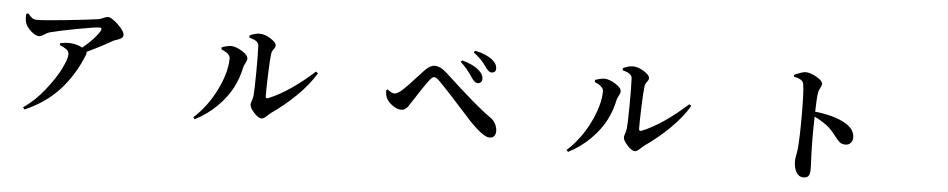

<svg xmlns="http://www.w3.org/2000/svg" viewBox="-44 -1137 7588 1537"><g transform="rotate(5 3750.0 -368.5)"><path d="M123 -711.9 137.7 -715.8Q162.1 -689.5 175.3 -680.2Q188.5 -670.9 210.9 -670.9Q270.5 -670.9 443.4 -689Q616.2 -707 699.2 -718.8Q717.8 -721.7 740.7 -732.4Q763.7 -743.2 776.4 -743.2Q805.7 -743.2 859.4 -691.9Q913.1 -640.6 913.1 -609.4Q913.1 -593.8 899.9 -584.5Q886.7 -575.2 863.8 -567.9Q840.8 -560.5 834 -556.6Q745.1 -504.9 628.9 -449.2Q632.8 -437.5 627 -424.8Q562.5 -262.7 453.6 -142.1Q344.7 -21.5 175.8 52.7L162.1 36.1Q252 -24.4 330.6 -123.5Q409.2 -222.7 448.2 -302.2Q487.3 -381.8 487.3 -418Q487.3 -440.4 468.3 -455.6Q449.2 -470.7 412.1 -486.3L414.1 -501Q457 -509.8 484.4 -508.8Q543 -507.8 592.8 -481.4Q690.4 -561.5 728.5 -627.9Q735.4 -642.6 731.9 -647.9Q728.5 -653.3 713.9 -653.3Q682.6 -653.3 539.6 -626.5Q396.5 -599.6 322.3 -580.1Q304.7 -575.2 279.8 -558.6Q254.9 -542 239.3 -542Q211.9 -542 176.8 -572.8Q141.6 -603.5 129.9 -634.8Q118.2 -664.1 123 -711.9Z M1918.9 -676.8 1918 -694.3Q1960 -715.8 1999 -715.8Q2039.1 -715.8 2086.4 -686.5Q2133.8 -657.2 2133.8 -632.8Q2133.8 -619.1 2120.1 -601.6Q2106.4 -584 2103.5 -564.5Q2097.7 -523.4 2093.3 -402.8Q2088.9 -282.2 2089.8 -223.6Q2089.8 -199.2 2113.3 -209Q2279.3 -277.3 2473.6 -453.1L2490.2 -440.4Q2431.6 -342.8 2337.4 -251.5Q2243.2 -160.2 2140.6 -89.8Q2135.7 -86.9 2111.8 -64Q2087.9 -41 2071.3 -41Q2044.9 -41 2009.8 -80.6Q1974.6 -120.1 1974.6 -143.6Q1974.6 -154.3 1982.4 -176.8Q1990.2 -199.2 1992.2 -219.7Q1996.1 -259.8 1997.6 -402.3Q1999 -544.9 1995.1 -621.1Q1992.2 -660.2 1918.9 -676.8ZM1775.4 -498Q1775.4 -534.2 1704.1 -564.5V-581.1Q1752 -597.7 1781.2 -597.7Q1818.4 -596.7 1867.7 -566.4Q1917 -536.1 1917 -506.8Q1917 -493.2 1904.8 -471.2Q1892.6 -449.2 1890.6 -438.5Q1873 -349.6 1831.5 -270Q1790 -190.4 1714.8 -115.2Q1639.6 -40 1539.1 11.7L1526.4 -2.9Q1636.7 -102.5 1706.1 -244.6Q1775.4 -386.7 1775.4 -498Z M3768.6 -473.6Q3747.1 -473.6 3719.7 -513.7Q3675.8 -583 3621.1 -630.9L3630.9 -644.5Q3727.5 -619.1 3775.4 -572.3Q3806.6 -542 3805.7 -510.7Q3805.7 -494.1 3795.9 -483.9Q3786.1 -473.6 3768.6 -473.6ZM3873 -568.4Q3849.6 -568.4 3822.3 -609.4Q3782.2 -669.9 3717.8 -715.8L3728.5 -730.5Q3816.4 -712.9 3870.1 -670.9Q3908.2 -638.7 3908.2 -603.5Q3908.2 -568.4 3873 -568.4ZM3066.4 -276.4Q3046.9 -303.7 3045.9 -351.6L3057.6 -361.3Q3088.9 -333 3115.2 -333Q3134.8 -333 3170.9 -363.3Q3193.4 -382.8 3227.1 -418.5Q3260.7 -454.1 3294.9 -491.7Q3329.1 -529.3 3337.9 -538.1Q3379.9 -582 3416 -582Q3463.9 -582 3514.6 -534.2Q3784.2 -284.2 3891.6 -210.9Q3919.9 -193.4 3936 -163.6Q3952.1 -133.8 3952.1 -102.5Q3952.1 -77.1 3939 -62.5Q3925.8 -47.9 3903.3 -47.9Q3851.6 -47.9 3736.3 -168.9Q3533.2 -395.5 3463.9 -463.9Q3437.5 -491.2 3419.9 -491.2Q3405.3 -491.2 3384.8 -464.8Q3347.7 -418 3252.9 -269.5Q3237.3 -245.1 3231.4 -236.8Q3225.6 -228.5 3210.9 -218.3Q3196.3 -208 3179.7 -208Q3150.4 -208 3118.7 -228Q3086.9 -248 3066.4 -276.4Z M4918.9 -676.8 4918 -694.3Q4960 -715.8 4999 -715.8Q5039.1 -715.8 5086.4 -686.5Q5133.8 -657.2 5133.8 -632.8Q5133.8 -619.1 5120.1 -601.6Q5106.4 -584 5103.5 -564.5Q5097.7 -523.4 5093.3 -402.8Q5088.9 -282.2 5089.8 -223.6Q5089.8 -199.2 5113.3 -209Q5279.3 -277.3 5473.6 -453.1L5490.2 -440.4Q5431.6 -342.8 5337.4 -251.5Q5243.2 -160.2 5140.6 -89.8Q5135.7 -86.9 5111.8 -64Q5087.9 -41 5071.3 -41Q5044.9 -41 5009.8 -80.6Q4974.6 -120.1 4974.6 -143.6Q4974.6 -154.3 4982.4 -176.8Q4990.2 -199.2 4992.2 -219.7Q4996.1 -259.8 4997.6 -402.3Q4999 -544.9 4995.1 -621.1Q4992.2 -660.2 4918.9 -676.8ZM4775.4 -498Q4775.4 -534.2 4704.1 -564.5V-581.1Q4752 -597.7 4781.2 -597.7Q4818.4 -596.7 4867.7 -566.4Q4917 -536.1 4917 -506.8Q4917 -493.2 4904.8 -471.2Q4892.6 -449.2 4890.6 -438.5Q4873 -349.6 4831.5 -270Q4790 -190.4 4714.8 -115.2Q4639.6 -40 4539.1 11.7L4526.4 -2.9Q4636.7 -102.5 4706.1 -244.6Q4775.4 -386.7 4775.4 -498Z M6289.1 -745.1 6288.1 -760.7Q6353.5 -790 6378.9 -790Q6417 -790 6467.3 -761.2Q6517.6 -732.4 6517.6 -708Q6517.6 -693.4 6505.4 -671.9Q6493.2 -650.4 6491.2 -631.8Q6484.4 -585 6482.4 -481.4Q6640.6 -464.8 6731.4 -410.2Q6803.7 -367.2 6803.7 -300.8Q6803.7 -275.4 6788.1 -257.8Q6772.5 -240.2 6746.1 -240.2Q6716.8 -240.2 6699.7 -254.4Q6682.6 -268.6 6655.8 -304.2Q6628.9 -339.8 6600.6 -366.2Q6551.8 -408.2 6481.4 -441.4Q6476.6 -280.3 6482.4 -121.1Q6483.4 -101.6 6484.4 -77.6Q6485.4 -53.7 6485.8 -41Q6486.3 -28.3 6486.3 -22.5Q6486.3 17.6 6475.1 34.2Q6463.9 50.8 6434.6 50.8Q6396.5 50.8 6376 15.6Q6355.5 -19.5 6355.5 -77.1Q6355.5 -91.8 6361.3 -121.6Q6367.2 -151.4 6369.1 -170.9Q6377.9 -255.9 6377.9 -440.4Q6377.9 -632.8 6367.2 -694.3Q6360.4 -733.4 6289.1 -745.1Z"/></g></svg>

Font: Bpmf Zihi Serif Bold
Style: Bold
Weight: 700
Foundry: But Ko
Version: Version 1.320